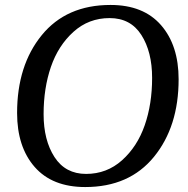

<svg xmlns="http://www.w3.org/2000/svg" viewBox="-20 -740 759 775"><path d="M701 -420Q701 -229 601.5 -107Q502 15 324 15Q191 15 120 -66Q49 -147 49 -284Q49 -476 148.5 -598Q248 -720 426 -720Q559 -720 630 -638.5Q701 -557 701 -420ZM276.5 -611.5Q215 -556 185.5 -470Q156 -384 156 -279Q156 -174 200 -106Q244 -38 327.5 -38Q411 -38 472.5 -93Q534 -148 564 -234Q594 -320 594 -425.5Q594 -531 550.5 -599Q507 -667 422.5 -667Q338 -667 276.5 -611.5Z"/></svg>

Font: Andada
Style: Italic
Weight: 400
Italic angle: -8.29999°
Designer: Carolina Giovagnoli
Foundry: Carolina Giovagnoli
Version: Version 1.003